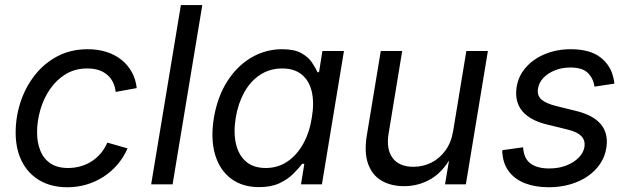

<svg xmlns="http://www.w3.org/2000/svg" viewBox="-20 -748 2548 779"><path d="M253.9 11.7Q188.5 11.7 141.4 -15.6Q94.2 -43 68.8 -93Q43.5 -143.1 43.5 -209.5Q43.5 -273.9 63.5 -334.5Q83.5 -395 121.6 -443.4Q159.7 -491.7 213.6 -520Q267.6 -548.3 335.9 -548.3Q377 -548.3 411.6 -537.4Q446.3 -526.4 472.4 -505.6Q498.5 -484.9 514.6 -455.8Q530.8 -426.8 534.7 -390.6L449.2 -375Q447.3 -396 438.7 -413.6Q430.2 -431.2 415.8 -443.8Q401.4 -456.5 381.1 -463.4Q360.8 -470.2 334 -470.2Q284.7 -470.2 246.8 -447.3Q209 -424.3 182.9 -386.2Q156.7 -348.1 143.6 -302.2Q130.4 -256.3 130.4 -210.9Q130.4 -169.9 143.6 -137Q156.7 -104 184.6 -85.2Q212.4 -66.4 255.9 -66.4Q284.2 -66.4 309.3 -74Q334.5 -81.5 355 -95.5Q375.5 -109.4 390.9 -128.4Q406.2 -147.5 415.5 -169.4L497.6 -146Q481.4 -109.4 456.5 -80.3Q431.6 -51.3 399.9 -30.8Q368.2 -10.3 331.1 0.7Q293.9 11.7 253.9 11.7Z M800.8 -727.5 680.2 0H593.3L713.9 -727.5Z M1031.2 11.2Q963.4 11.2 917.2 -23.4Q871.1 -58.1 852.5 -121.3Q834 -184.6 847.7 -269.5Q862.3 -355.5 901.9 -417.7Q941.4 -480 999.3 -514.2Q1057.1 -548.3 1125 -548.3Q1174.3 -548.3 1202.9 -532.2Q1231.4 -516.1 1245.8 -494.4Q1260.3 -472.7 1268.1 -455.1H1274.4L1288.1 -541H1375.5L1286.1 0H1201.2L1214.8 -83.5H1206.1Q1191.9 -64.9 1169.7 -42.7Q1147.5 -20.5 1113.8 -4.6Q1080.1 11.2 1031.2 11.2ZM1058.1 -66.4Q1107.4 -66.4 1146 -92.5Q1184.6 -118.7 1210.2 -164.6Q1235.8 -210.4 1245.1 -270.5Q1255.4 -330.6 1245.1 -375.5Q1234.9 -420.4 1204.6 -445.3Q1174.3 -470.2 1125 -470.2Q1074.2 -470.2 1034.9 -444.1Q995.6 -418 970.7 -372.8Q945.8 -327.6 936.5 -270.5Q926.8 -212.4 937 -166Q947.3 -119.6 977.5 -93Q1007.8 -66.4 1058.1 -66.4Z M1620.1 7.3Q1565.9 7.3 1527.8 -15.1Q1489.7 -37.6 1473.4 -83.5Q1457 -129.4 1468.3 -198.7L1524.9 -541H1611.8L1556.6 -205.6Q1546.4 -142.6 1573 -106.9Q1599.6 -71.3 1657.2 -71.3Q1695.8 -71.3 1729.5 -87.9Q1763.2 -104.5 1787.1 -137.2Q1811 -169.9 1818.8 -217.8L1872.1 -541H1959.5L1870.1 0H1785.6L1807.6 -130.9H1821.3Q1783.7 -55.7 1732.2 -24.2Q1680.7 7.3 1620.1 7.3Z M2207 11.7Q2152.3 11.7 2111.6 -3.9Q2070.8 -19.5 2046.6 -49.8Q2022.5 -80.1 2018.6 -124Q2018.1 -127.9 2017.8 -131.3Q2017.6 -134.8 2018.1 -138.7L2102.5 -150.4Q2105 -105 2132.3 -84.7Q2159.7 -64.5 2208 -64.5Q2247.1 -64.5 2278.1 -76.7Q2309.1 -88.9 2328.6 -109.1Q2348.1 -129.4 2351.6 -153.8Q2354.5 -179.2 2338.6 -195.8Q2322.8 -212.4 2285.6 -221.7L2199.7 -242.7Q2129.9 -259.8 2098.9 -297.4Q2067.9 -335 2075.7 -392.1Q2082.5 -439 2113.3 -474.1Q2144 -509.3 2191.7 -528.8Q2239.3 -548.3 2295.4 -548.3Q2373.5 -548.3 2416 -515.4Q2458.5 -482.4 2469.2 -430.2Q2470.7 -424.8 2471.4 -419.7Q2472.2 -414.6 2472.7 -408.7L2392.1 -396.5Q2387.7 -428.7 2365.7 -451.4Q2343.8 -474.1 2293.9 -474.1Q2260.3 -474.1 2231.4 -462.6Q2202.6 -451.2 2184.3 -431.6Q2166 -412.1 2162.6 -387.7Q2158.7 -360.4 2176.8 -344.2Q2194.8 -328.1 2238.3 -317.4L2317.4 -297.9Q2387.2 -280.8 2418 -243.7Q2448.7 -206.5 2440.4 -150.4Q2435.5 -114.7 2416 -85Q2396.5 -55.2 2365.2 -33.4Q2334 -11.7 2293.5 0Q2252.9 11.7 2207 11.7Z"/></svg>

Font: Inter 17pt
Style: Italic
Weight: 400
Italic angle: -9.3988°
Version: Version 4.001;git-66647c0bb